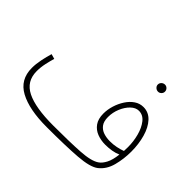

<svg xmlns="http://www.w3.org/2000/svg" viewBox="-145 -915 1175 1175"><g transform="rotate(45 443.0 -327.0)"><path d="M363 21Q212 21 127.5 -24.5Q43 -70 43 -171Q43 -205 51 -244Q59 -283 69 -316L101 -307Q93 -280 85.5 -246Q78 -212 78 -178Q78 -90 154.5 -52Q231 -14 384 -14Q526 -14 615.5 -19.5Q705 -25 741 -51Q760 -64 775.5 -93.5Q791 -123 797 -175Q775 -165 748 -160.5Q721 -156 693 -156Q655 -156 622.5 -168.5Q590 -181 570 -209Q550 -237 550 -283Q550 -318 561 -353.5Q572 -389 591.5 -419Q611 -449 637.5 -467Q664 -485 696 -485Q741 -485 772.5 -451Q804 -417 820 -360.5Q836 -304 836 -239Q836 -176 820.5 -116.5Q805 -57 762 -23Q725 6 626.5 13.5Q528 21 363 21ZM585 -288Q585 -250 601 -229Q617 -208 642.5 -199.5Q668 -191 698 -191Q727 -191 753.5 -196.5Q780 -202 801 -210Q802 -227 802 -245Q802 -293 789.5 -340Q777 -387 752.5 -418Q728 -449 692 -449Q665 -449 640.5 -425.5Q616 -402 600.5 -365Q585 -328 585 -288ZM692 -614Q679 -614 669.5 -623Q660 -632 660 -644Q660 -657 669.5 -666Q679 -675 692 -675Q704 -675 713 -666Q722 -657 722 -644Q722 -632 713 -623Q704 -614 692 -614Z"/></g></svg>

Font: Noto Sans Arabic SemCond ExtLt
Style: Regular
Weight: 200
Width: 4
Designer: Monotype Design Team, Nadine Chahine, Nizar Qandah and Khaled Hosny
Foundry: Monotype Imaging Inc.
Version: Version 2.012; ttfautohint (v1.8.4.7-5d5b)